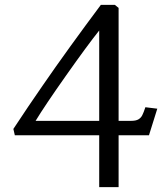

<svg xmlns="http://www.w3.org/2000/svg" viewBox="-20 -770 682 790"><path d="M388.2 -213.5H41L35 -239.5Q98 -335.2 154.5 -416.5Q207.8 -494 269.9 -579.9Q332 -665.8 395 -750H452.5L468 -737.5V-272.8H520.5Q539 -272.8 549.4 -278.8Q559.8 -284.8 565.4 -295.9Q571 -307 578.2 -328.8L627.2 -322.8L593 -213.5H468V0H388.2ZM388.2 -272.8V-644.5Q339.8 -584 252 -459.5Q164.2 -335 126.5 -272.8Z"/></svg>

Font: TMT Limkin
Style: Regular
Weight: 400
Designer: Gabriel Drozdov
Version: Version 1.000;Glyphs 3.1.2 (3151)